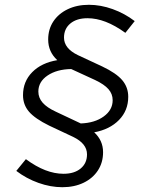

<svg xmlns="http://www.w3.org/2000/svg" viewBox="-20 -730 594 801"><path d="M240 51Q191 51 140.5 33Q90 15 48 -17L88 -66Q130 -35 169 -20Q208 -5 245 -5Q290 -5 316.5 -27Q343 -49 343 -86Q343 -131 285 -159L185 -206Q126 -235 101 -264Q76 -293 76 -333Q76 -390 114.5 -429Q153 -468 219 -479Q181 -514 181 -565Q181 -608 202.5 -640.5Q224 -673 262.5 -691.5Q301 -710 351 -710Q400 -710 450 -692Q500 -674 542 -642L503 -593Q460 -624 421 -639Q382 -654 345 -654Q300 -654 273.5 -632Q247 -610 247 -573Q247 -528 305 -500L406 -453Q465 -425 490 -395.5Q515 -366 515 -326Q515 -269 476.5 -229.5Q438 -190 373 -178Q410 -144 410 -95Q410 -52 388.5 -19Q367 14 328.5 32.5Q290 51 240 51ZM317 -215Q375 -217 412.5 -244Q450 -271 450 -312Q450 -338 432.5 -358Q415 -378 377 -396L277 -442Q217 -441 178.5 -415Q140 -389 140 -348Q140 -322 158 -301.5Q176 -281 213 -264Z"/></svg>

Font: Red Hat Display VF
Style: Italic
Weight: 300
Italic angle: -12°
Designer: Pentagram, MCKL
Foundry: Pentagram, MCKL
Version: Version 1.023